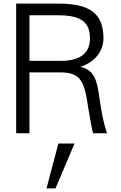

<svg xmlns="http://www.w3.org/2000/svg" viewBox="-20 -742 674 1069"><path d="M303 -657C432 -657 481 -618 481 -528C481 -448 428 -403 319 -403H144V-657ZM313 -339C417 -339 445 -302 465 -182L471 -143C482 -80 489 -35 498 0H576C563 -36 548 -98 540 -155L531 -215C520 -284 509 -353 427 -370C508 -395 556 -457 556 -529C556 -664 484 -722 306 -722H70V0H144V-339ZM305 57 239 307H289L395 57Z"/></svg>

Font: Perun Light
Style: Regular
Weight: 300
Foundry: Copyright (c) Stefan Peev, Context Ltd, 2016
Version: Version 1.089